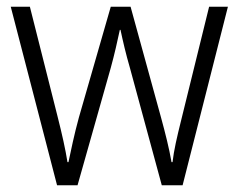

<svg xmlns="http://www.w3.org/2000/svg" viewBox="-20 -645 711 572"><path d="M367 -443 462 -93H524L659 -625H603L520 -288C507 -236 498 -197 494 -162H491C484 -203 472 -250 460 -294L369 -625H310L215 -295C201 -244 191 -195 184 -162H181C175 -200 165 -245 151 -300L69 -625H12L150 -93H211L310 -443C321 -483 330 -523 337 -556H339C346 -523 355 -484 367 -443Z"/></svg>

Font: Noto Sans Kannada UI SemiCondensed Light
Style: Regular
Weight: 300
Width: 4
Designer: Jelle Bosma - Monotype Design Team
Foundry: Monotype Imaging Inc.
Version: Version 2.005